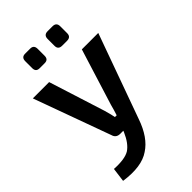

<svg xmlns="http://www.w3.org/2000/svg" viewBox="-267 -789 1083 1083"><g transform="rotate(-45 274.5 -247.5)"><path d="M160 -583Q131 -583 131 -613V-668Q131 -699 160 -699H201Q230 -699 230 -668V-613Q230 -583 201 -583ZM340 -583Q309 -583 309 -613V-668Q309 -699 340 -699H379Q410 -699 410 -668V-613Q410 -583 379 -583ZM404 -490H535L353 15Q315 125 245 170Q176 218 44 199L55 115Q138 120 176 97Q214 72 241 10L245 0H221Q188 0 180 -30L13 -490H143L250 -153Q263 -107 266 -88H280Q291 -122 299 -153Z"/></g></svg>

Font: Exo 2 Semi Bold
Style: Regular
Weight: 600
Designer: Natanael Gama
Version: Version 1.001;PS 001.001;hotconv 1.0.88;makeotf.lib2.5.64775